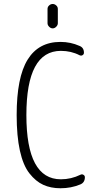

<svg xmlns="http://www.w3.org/2000/svg" viewBox="-20 -955 540 984"><path d="M223.6 -909.2Q223.6 -919.9 231.9 -927.2Q240.2 -934.6 250 -934.6Q259.8 -934.6 268.1 -927.2Q276.4 -919.9 276.4 -909.2V-835.9Q276.4 -826.2 268.1 -817.9Q259.8 -809.6 250 -809.6Q240.2 -809.6 231.9 -817.9Q223.6 -826.2 223.6 -835.9ZM290 9.8Q240.2 9.8 201.7 -7.8Q163.1 -25.4 130.9 -66.4Q98.6 -107.4 82 -182.6Q65.4 -257.8 65.4 -365.2Q65.4 -558.6 121.6 -649.4Q177.7 -740.2 290 -740.2Q341.8 -740.2 387.7 -719.7Q410.2 -710.9 410.2 -684.6Q410.2 -676.8 403.3 -672.4Q396.5 -668 387.7 -671.9Q344.7 -694.3 292 -694.3Q115.2 -694.3 115.2 -365.2Q115.2 -36.1 292 -36.1Q344.7 -36.1 392.6 -59.6Q400.4 -63.5 407.7 -59.1Q415 -54.7 415 -46.9Q415 -19.5 391.6 -9.8Q344.7 9.8 290 9.8Z"/></svg>

Font: Rounded-X Mgen+ 2m light
Style: Regular
Weight: 200
Designer: [Source Han Sans]
Ryoko NISHIZUKA  (kana & ideographs); Paul D. Hunt (Latin, Greek & Cyrillic); Wenlong ZHANG  (bopomofo
Version: Version 1.059.20150602